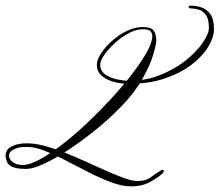

<svg xmlns="http://www.w3.org/2000/svg" viewBox="-68 -600 780 682"><path d="M439 -504Q468 -504 477.5 -492Q487 -480 487 -454Q487 -442 476 -405Q465 -368 437.5 -319Q410 -270 360 -219Q318 -176 269.5 -137Q221 -98 174 -67Q127 -36 88 -18Q49 0 25 0Q-8 0 -23.5 -7Q-39 -14 -43.5 -25.5Q-48 -37 -48 -48Q-48 -69 -26.5 -80Q-5 -91 27 -91Q62 -91 105.5 -77.5Q149 -64 195.5 -44Q242 -24 285.5 -4Q329 16 364.5 29.5Q400 43 421 43Q450 43 468.5 29Q487 15 499 8Q511 0 513.5 5Q516 10 507 18Q497 28 467.5 45Q438 62 398 62Q366 62 327 47.5Q288 33 247 12Q206 -9 165.5 -30Q125 -51 89 -65Q53 -79 25 -78Q0 -79 -18 -70Q-36 -61 -36 -48Q-36 -34 -22.5 -24Q-9 -14 13 -14Q37 -14 73 -33.5Q109 -53 152.5 -86.5Q196 -120 240.5 -162Q285 -204 326.5 -249Q368 -294 401 -337Q434 -380 453.5 -415Q473 -450 473 -472Q473 -481 467 -488.5Q461 -496 438 -496Q415 -496 389 -482Q363 -468 340 -447Q317 -426 302.5 -405Q288 -384 288 -370Q288 -348 306 -335.5Q324 -323 348 -318Q372 -313 390 -313Q450 -313 502 -334Q554 -355 592.5 -386Q631 -417 652.5 -448.5Q674 -480 674 -501Q674 -532 663.5 -546.5Q653 -561 638.5 -565.5Q624 -570 613 -570Q603 -570 602 -575Q601 -580 610 -580Q628 -580 647 -574Q666 -568 679 -550Q692 -532 692 -496Q692 -467 671.5 -433.5Q651 -400 612 -370Q573 -340 516.5 -321Q460 -302 388 -302Q367 -302 341 -308Q315 -314 295.5 -329Q276 -344 276 -370Q276 -387 290.5 -409.5Q305 -432 328.5 -453.5Q352 -475 381 -489.5Q410 -504 439 -504Z"/></svg>

Font: Kapakana
Style: Regular
Weight: 400
Designer: Kousuke Nagai
Version: Version 1.002